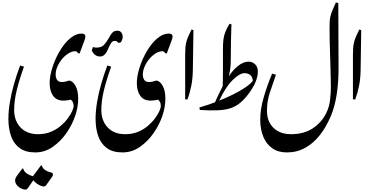

<svg xmlns="http://www.w3.org/2000/svg" viewBox="-20 -910 3102 1601"><path d="M275 361Q193 361 143.5 324.5Q94 288 72 224.5Q50 161 50 82Q50 16 62.5 -59Q75 -134 97.5 -212Q120 -290 148 -364L180 -354Q143 -252 120 -159.5Q97 -67 98 14Q99 70 123 114.5Q147 159 191 184Q235 209 297 209Q355 209 402 190Q449 171 484.5 141Q520 111 544.5 78Q569 45 581.5 17Q594 -11 594 -26Q594 -47 586 -61Q578 -75 569 -79Q555 -75 538 -73Q521 -71 510 -71Q451 -71 422.5 -111.5Q394 -152 394 -217Q394 -263 408.5 -318Q423 -373 448.5 -428Q474 -483 508 -529Q542 -575 581 -602.5Q620 -630 661 -630Q678 -630 685 -622.5Q692 -615 692 -606Q692 -598 689.5 -588.5Q687 -579 682 -567L644 -465H634Q617 -483 610 -483Q581 -483 552 -465.5Q523 -448 498.5 -419Q474 -390 459 -355.5Q444 -321 444 -288Q444 -263 455.5 -244.5Q467 -226 496 -226Q507 -226 522.5 -229Q538 -232 554 -238Q584 -238 608 -197Q632 -156 632 -88Q632 -16 606.5 57.5Q581 131 537 195Q488 267 421 314Q354 361 275 361ZM191 671Q184 671 173 668Q142 658 124 637.5Q106 617 106 596Q106 579 115 565Q124 551 131 542L167 495H173Q181 522 205.5 538Q230 554 255 559L322 469H328Q336 495 358 509Q380 523 405 528Q422 532 422 545Q422 553 415 563L366 633Q357 645 345 645Q338 645 327 642Q303 633 285 619.5Q267 606 258 593L212 659Q203 671 191 671Z M1002 361Q920 361 870.5 324.5Q821 288 799 224.5Q777 161 777 82Q777 16 789.5 -59Q802 -134 824.5 -212Q847 -290 875 -364L907 -354Q870 -252 847 -159.5Q824 -67 825 14Q826 70 850 114.5Q874 159 918 184Q962 209 1024 209Q1082 209 1129 190Q1176 171 1211.5 141Q1247 111 1271.5 78Q1296 45 1308.5 17Q1321 -11 1321 -26Q1321 -47 1313 -61Q1305 -75 1296 -79Q1282 -75 1265 -73Q1248 -71 1237 -71Q1178 -71 1149.5 -111.5Q1121 -152 1121 -217Q1121 -263 1135.5 -318Q1150 -373 1175.5 -428Q1201 -483 1235 -529Q1269 -575 1308 -602.5Q1347 -630 1388 -630Q1405 -630 1412 -622.5Q1419 -615 1419 -606Q1419 -598 1416.5 -588.5Q1414 -579 1409 -567L1371 -465H1361Q1344 -483 1337 -483Q1308 -483 1279 -465.5Q1250 -448 1225.5 -419Q1201 -390 1186 -355.5Q1171 -321 1171 -288Q1171 -263 1182.5 -244.5Q1194 -226 1223 -226Q1234 -226 1249.5 -229Q1265 -232 1281 -238Q1311 -238 1335 -197Q1359 -156 1359 -88Q1359 -16 1333.5 57.5Q1308 131 1264 195Q1215 267 1148 314Q1081 361 1002 361ZM812 -439Q771 -439 745 -488L755 -518Q767 -513 784 -513Q826 -513 847.5 -536Q869 -559 886 -591Q899 -616 914.5 -635Q930 -654 959 -654Q981 -654 992 -638.5Q1003 -623 1003 -603Q1003 -592 999 -580Q995 -568 987 -557L967 -552Q963 -558 956 -563.5Q949 -569 938 -569Q919 -569 908 -553Q897 -537 890 -521Q882 -502 872.5 -483Q863 -464 849 -451.5Q835 -439 812 -439Z M1524 -81V-455Q1524 -489 1526 -512.5Q1528 -536 1533 -557Q1538 -578 1548.5 -603Q1559 -628 1577 -664L1593 -659L1588 -325Q1587 -255 1575 -194.5Q1563 -134 1543 -81Z M1894 -5Q1848 8 1788 10Q1728 12 1646 7L1643 -14Q1708 -33 1773 -57Q1789 -95 1804 -124.5Q1819 -154 1837 -192Q1838 -218 1838.5 -249Q1839 -280 1839 -315V-503Q1839 -548 1843 -580.5Q1847 -613 1859 -643.5Q1871 -674 1894 -712L1910 -707Q1909 -681 1908 -646.5Q1907 -612 1906 -570L1904 -396Q1904 -365 1899.5 -334Q1895 -303 1889 -275Q1920 -324 1964.5 -360Q2009 -396 2055 -396Q2082 -396 2106 -375Q2130 -354 2130 -313Q2130 -231 2052 -127Q2015 -78 1977.5 -48.5Q1940 -19 1894 -5ZM2019 -300Q1979 -300 1920 -242.5Q1861 -185 1808 -71Q1869 -95 1924 -122.5Q1979 -150 2022 -178.5Q2065 -207 2088 -235Q2086 -263 2074 -277Q2062 -291 2047 -295.5Q2032 -300 2019 -300Z M2371 361Q2300 361 2250.5 326.5Q2201 292 2175.5 230Q2150 168 2150 88Q2150 0 2179.5 -100.5Q2209 -201 2249 -296L2281 -287Q2253 -208 2229.5 -136Q2206 -64 2206 16Q2206 71 2229 114.5Q2252 158 2297 183.5Q2342 209 2406 209Q2513 209 2586.5 161Q2660 113 2700 34Q2726 -19 2732.5 -78.5Q2739 -138 2739 -182Q2739 -205 2738 -249.5Q2737 -294 2735.5 -350.5Q2734 -407 2732 -466.5Q2730 -526 2729 -580Q2728 -634 2728 -673Q2728 -706 2729 -728.5Q2730 -751 2735 -772.5Q2740 -794 2751 -821.5Q2762 -849 2781 -890L2801 -884L2803 -358Q2804 -232 2788.5 -128.5Q2773 -25 2740 55Q2721 101 2690 154Q2659 207 2614 254Q2569 301 2509 331Q2449 361 2371 361Z M2923 -81V-455Q2923 -489 2925 -512.5Q2927 -536 2932 -557Q2937 -578 2947.5 -603Q2958 -628 2976 -664L2992 -659L2987 -325Q2986 -255 2974 -194.5Q2962 -134 2942 -81Z"/></svg>

Font: Gulzar
Style: Regular
Weight: 400
Designer: Borna Izadpanah, Alice Savoie, Simon Cozens, Fiona Ross
Version: Version 1.000;[7b34f74]; ttfautohint (v1.8.4)